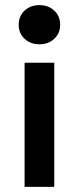

<svg xmlns="http://www.w3.org/2000/svg" viewBox="-20 -730 308 750"><path d="M53 -633Q53 -667 76 -688.5Q99 -710 134 -710Q169 -710 192 -688.5Q215 -667 215 -633Q215 -600 192 -578.5Q169 -557 134 -557Q99 -557 76 -578.5Q53 -600 53 -633ZM76 -485H192V0H76Z"/></svg>

Font: Niramit SemiBold
Style: Regular
Weight: 600
Designer: Katatrad Aksorn Co.,Ltd.
Foundry: Cadson Demak Co.,Ltd.
Version: Version 1.001; ttfautohint (v1.6)